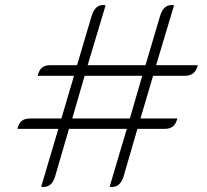

<svg xmlns="http://www.w3.org/2000/svg" viewBox="-20 -730 820 760"><path d="M211 -220H49Q54 -242 66 -251.5Q78 -261 100 -261H223L273 -430H129Q135 -454 147 -463Q159 -472 180 -472H285L343 -668Q356 -710 388 -710Q394 -710 398 -709L327 -472H556L614 -668Q627 -710 659 -710Q665 -710 669 -709L598 -472H763Q753 -430 713 -430H586L536 -261H682Q676 -238 664 -229Q652 -220 632 -220H524L469 -31Q456 10 424 10Q418 10 414 9L482 -220H253L198 -31Q185 10 153 10Q147 10 143 9ZM494 -261 543 -430H315L266 -261Z"/></svg>

Font: K2D Thin
Style: Italic
Weight: 100
Italic angle: -10°
Designer: Katatrad Aksorn Co.,Ltd.
Foundry: Cadson Demak Co.,Ltd.
Version: Version 1.000; ttfautohint (v1.6)